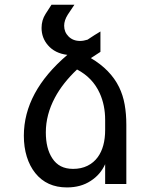

<svg xmlns="http://www.w3.org/2000/svg" viewBox="-20 -780 642 814"><path d="M364.7 -13.2Q405.8 -39.6 425.8 -84V0H515.6V-250.5Q515.6 -297.4 508.5 -336.9Q501.5 -376.5 484.9 -410.6Q448.7 -484.4 365.2 -533.7Q389.6 -550.3 405.8 -560.1V-646.5Q382.3 -632.8 351.1 -611.8Q334 -606.4 319.3 -606.4Q289.6 -606.4 270.5 -625.5Q252 -644 252 -670.9Q252 -693.8 267.6 -718.3L295.4 -759.8H198.2L173.3 -721.2Q156.2 -694.8 156.2 -661.6Q156.2 -619.6 183.1 -588.4Q212.9 -553.7 265.6 -547.4Q81.1 -390.1 81.1 -204.6Q81.1 -156.2 93.5 -116Q106 -75.7 129.4 -46.4Q178.2 14.6 263.7 14.6Q322.8 14.6 364.7 -13.2ZM201.7 -108.9Q174.3 -150.4 174.3 -218.8Q174.3 -293.9 212.9 -366.2Q245.6 -427.7 306.6 -485.4Q373 -450.7 402.8 -384.8Q425.8 -334 425.8 -271.5V-229.5Q425.8 -156.7 394.5 -113.8Q377.4 -90.3 350.8 -77.1Q324.2 -64 290 -64Q259.8 -64 238 -75.2Q216.3 -86.4 201.7 -108.9Z"/></svg>

Font: Hack Dev
Style: Regular
Weight: 400
Designer: Christopher Simpkins
Foundry: Christopher Simpkins
Version: Version 2.0315